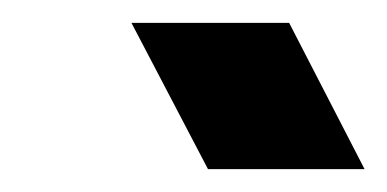

<svg xmlns="http://www.w3.org/2000/svg" viewBox="-20 -910 339 168"><path d="M162 -762 95 -890H233L299 -762Z"/></svg>

Font: MuseoModerno
Style: Bold Italic
Weight: 700
Italic angle: -9°
Designer: Pablo Cosgaya, Héctor Gatti, Marcela Romero, and the Authors of The MuseoModerno Project.
Foundry: Omnibus-Type Team
Version: Version 1.003